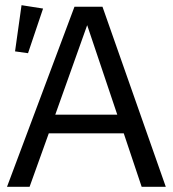

<svg xmlns="http://www.w3.org/2000/svg" viewBox="-20 -720 666 740"><path d="M88 -515 38 -522 63 -700 146 -687ZM7 0 267 -694H375L619 0H526L457 -206H168L94 0ZM193 -278H432L316 -623Z"/></svg>

Font: Cantarell
Style: Regular
Weight: 400
Designer: Dave Crossland, Nikolaus Waxweiler, Florian Fecher, Jacques Le Bailly, Eben Sorkin, Alexei Vanyashin, Alexios Zavras, Em
Version: Version 0.303